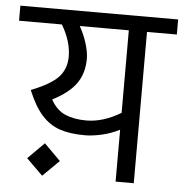

<svg xmlns="http://www.w3.org/2000/svg" viewBox="-59 -688 705 737"><g transform="rotate(5 294.0 -319.5)"><path d="M0 0ZM598 -641V-583H483V0H413V-200Q380 -183 344 -175Q308 -167 280 -167Q222 -167 182.5 -180.5Q143 -194 113 -227.5Q83 -261 58 -322Q134 -352 163 -383.5Q192 -415 192 -462Q192 -521 155 -583H-10V-641ZM413 -265V-583H224Q242 -551 252 -517.5Q262 -484 262 -460Q262 -404 234 -364.5Q206 -325 143 -293Q165 -253 199 -238.5Q233 -224 280 -224Q345 -224 413 -265ZM67 -60 130 -123 193 -60 130 2Z"/></g></svg>

Font: Biryani Light
Style: Regular
Weight: 300
Designer: Dan Reynolds and Mathieu Réguer
Foundry: Dan Reynolds and Mathieu Réguer
Version: Version 1.004; ttfautohint (v1.1) -l 5 -r 5 -G 72 -x 0 -D la